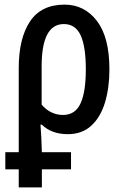

<svg xmlns="http://www.w3.org/2000/svg" viewBox="-20 -570 533 830"><path d="M61 240V162H3V88H61V-275Q61 -404 109.5 -477Q158 -550 259 -550Q345 -550 399 -479.5Q453 -409 453 -270Q453 -191 434 -127.5Q415 -64 375 -27Q335 10 273 10Q203 10 161 -31H155Q157 -7 158.5 23.5Q160 54 161 88H287V162H161V240ZM252 -73Q305 -73 328 -122.5Q351 -172 351 -270Q351 -369 328.5 -417.5Q306 -466 256 -466Q160 -466 160 -283V-118Q178 -96 202 -84.5Q226 -73 252 -73Z"/></svg>

Font: Avrile Sans Condensed Medium
Style: Regular
Weight: 500
Width: 3
Designer: Monotype Design Team
Foundry: Monotype Imaging Inc.
Version: Version 2.001;September 10, 2019;FontCreator 11.5.0.2425 64-